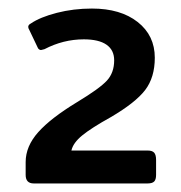

<svg xmlns="http://www.w3.org/2000/svg" viewBox="-20 -715 424 449"><path d="M40 -306V-336Q40 -373 69.5 -406Q99 -439 160 -476Q213 -508 230 -526.5Q247 -545 247 -574Q247 -598 229 -610.5Q211 -623 176 -623Q128 -623 84 -600L76 -598Q72 -598 69 -602L49 -644Q46 -649 46 -652Q46 -657 52 -660Q74 -675 113 -685Q152 -695 195 -695Q262 -695 302 -663.5Q342 -632 342 -580Q342 -534 319.5 -504.5Q297 -475 239 -441Q194 -416 172.5 -398.5Q151 -381 147 -363H325Q336 -363 340.5 -358Q345 -353 345 -341V-306Q345 -295 340.5 -290.5Q336 -286 325 -286H59Q40 -286 40 -306Z"/></svg>

Font: Mitr
Style: Regular
Weight: 400
Designer: Thanarat Vachiruckul
Foundry: Cadson Demak
Version: Version 1.002